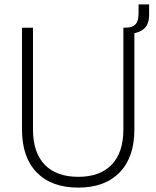

<svg xmlns="http://www.w3.org/2000/svg" viewBox="-20 -837 711 873"><path d="M336 16Q214 16 147 -53Q80 -122 80 -248V-711H130V-248Q130 -144 183 -88.5Q236 -33 336 -33Q435 -33 488 -88.5Q541 -144 541 -248V-711H591V-248Q591 -122 524 -53Q457 16 336 16ZM546 -683.6V-711.4H555Q581 -711.4 595.5 -725.9Q610 -740.3 610 -775.2V-817H658V-771.2Q658 -723.4 631.5 -703.5Q605 -683.6 562 -683.6Z"/></svg>

Font: Geist ExtLt
Style: Regular
Weight: 400
Designer: Basement.studio, Andrés Briganti, Mateo Zaragoza
Foundry: Basement.studio, Vercel, Andrés Briganti, Guido Ferreyra, Mateo Zaragoza
Version: Version 1.401